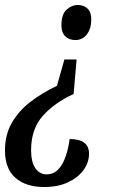

<svg xmlns="http://www.w3.org/2000/svg" viewBox="-21 -562 458 772"><path d="M282 -401Q257 -401 241.5 -416Q226 -431 226 -460Q226 -505 247 -523.5Q268 -542 291 -542Q316 -542 331 -527.5Q346 -513 346 -484Q346 -447 328.5 -424Q311 -401 282 -401ZM157 190Q83 190 41 153Q-1 116 -1 43Q-1 -21 27 -69Q55 -117 102 -153Q149 -189 208 -217L238 -323H287L275 -184Q198 -149 151 -96Q104 -43 104 42Q104 89 121 114Q138 139 166 139Q195 139 213.5 119Q232 99 243 67Q254 35 259 -3Q337 -3 337 56Q337 91 315 121.5Q293 152 252.5 171Q212 190 157 190Z"/></svg>

Font: Noto Serif ExtraCondensed Medium
Style: Italic
Weight: 500
Width: 2
Italic angle: -12°
Designer: Monotype Design Team
Foundry: Monotype Imaging Inc.
Version: Version 2.013; ttfautohint (v1.8.4.7-5d5b)